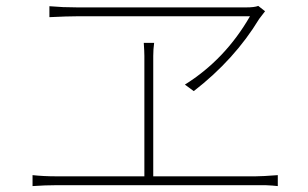

<svg xmlns="http://www.w3.org/2000/svg" viewBox="-20 -685 1040 649"><path d="M242 -630Q208 -630 147 -627V-664Q174 -662 193 -661Q219 -660 242 -660H812Q840 -660 853 -665L876 -647L866 -634Q860 -627 856 -621Q773 -484 635 -377L605 -399Q741 -484 825 -630ZM844 -89Q867 -89 919 -93V-56Q902 -58 878 -59H170Q134 -59 90 -56V-93Q127 -89 170 -89H468V-496Q468 -510 466 -540H501Q498 -518 498 -496V-89Z"/></svg>

Font: Noto Sans CJK TC Thin
Style: Regular
Weight: 250
Designer: Ryoko NISHIZUKA ???? (kana & ideographs); Paul D. Hunt (Latin, Greek & Cyrillic); Wenlong ZHANG ??? (bopomofo); Sandoll 
Foundry: Adobe Systems Incorporated
Version: Version 1.004 January 19, 2016